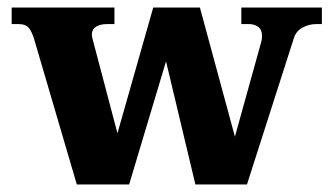

<svg xmlns="http://www.w3.org/2000/svg" viewBox="-20 -490 886 510"><path d="M835 -470V-426H820Q801 -426 784 -417Q767 -408 761 -390L636 0H499L421 -327L323 0H184L71 -385Q64 -408 55.5 -417Q47 -426 30 -426H11V-470H284V-426H264Q246 -426 235 -419Q224 -412 224 -398Q224 -394 226 -386L292 -136L387 -470H511L604 -127L674 -379Q676 -385 676 -395Q676 -411 666 -418.5Q656 -426 642 -426H621V-470Z"/></svg>

Font: Taviraj
Style: Bold
Weight: 700
Designer: Katatrad Team
Foundry: CadsonDemak
Version: Version 1.001